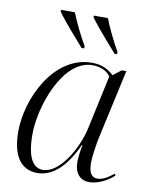

<svg xmlns="http://www.w3.org/2000/svg" viewBox="-86 -830 709 904"><g transform="rotate(10 268.0 -378.0)"><path d="M258 -606H271V-617C244 -662 215 -724 198 -766H132V-757C172 -702 219 -652 258 -606ZM416 -606H428V-617C402 -662 372 -724 356 -766H289V-757C330 -702 377 -652 416 -606ZM155 10C223 10 287 -41 339 -156H342C336 -126 332 -97 332 -74C332 -22 358 10 403 10C446 10 492 -16 520 -42L515 -50C485 -26 463 -13 437 -13C408 -13 396 -38 396 -83C396 -112 406 -178 413 -208L485 -535H463L424 -505C399 -529 367 -546 319 -546C137 -546 33 -324 33 -168C33 -58 71 10 155 10ZM178 -9C134 -9 101 -49 101 -166C101 -299 182 -535 324 -535C359 -535 393 -522 410 -496L355 -241C334 -142 259 -9 178 -9Z"/></g></svg>

Font: Noto Serif Display Light
Style: Italic
Weight: 300
Italic angle: -12°
Designer: Monotype Design Team
Foundry: Monotype Imaging Inc.
Version: Version 2.009